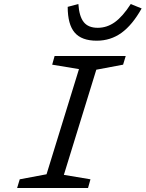

<svg xmlns="http://www.w3.org/2000/svg" viewBox="-20 -933 723 953"><path d="M65 0 78 -43 211 -68 372 -590 239 -612 251 -655H604L591 -612L458 -587L297 -65L429 -43L417 0ZM465 -795Q511 -795 550 -823Q589 -851 629 -913L683 -891Q637 -809 583 -770Q529 -731 460 -731Q385 -731 350.5 -771.5Q316 -812 316 -899L369 -913Q373 -852 395.5 -823.5Q418 -795 465 -795Z"/></svg>

Font: Intel One Mono
Style: Italic
Weight: 400
Italic angle: -16°
Monospace: yes
Designer: Fred Shallcrass
Foundry: Frere-Jones Type LLC
Version: Version 1.400;hotconv 1.1.0;makeotfexe 2.6.0;FJTRelease1.4